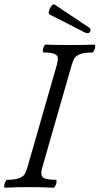

<svg xmlns="http://www.w3.org/2000/svg" viewBox="-22 -877 467 900"><path d="M375 -725.1 210.9 -809.1Q201.2 -815.9 211.9 -836.9Q224.1 -862.3 234.9 -855L392.1 -750Q407.2 -742.2 400.9 -729Q393.1 -716.3 375 -725.1ZM1 2.9Q-2.9 1.5 -2.2 -6.8Q-1.5 -15.1 2.7 -24.7Q6.8 -34.2 11.2 -34.2Q45.9 -34.2 65.4 -41Q85 -47.9 92.3 -58.6Q99.6 -69.3 106 -90.8L245.1 -575.2Q250 -593.3 249 -605.7Q248 -618.2 232.4 -624.5Q216.8 -630.9 182.1 -630.9Q178.2 -632.3 178.7 -640.6Q179.2 -648.9 183.3 -658.4Q187.5 -668 191.9 -668Q230 -666 306.2 -666Q382.8 -666 420.9 -668Q424.8 -666.5 424.3 -658.2Q423.8 -649.9 419.4 -640.4Q415 -630.9 411.1 -630.9Q376.5 -630.9 356.9 -624.3Q337.4 -617.7 329.3 -606.9Q321.3 -596.2 314.9 -575.2L175.8 -90.8Q166.5 -59.6 178 -46.9Q189.5 -34.2 240.2 -34.2Q244.1 -32.7 243.2 -24.4Q242.2 -16.1 237.8 -6.6Q233.4 2.9 229 2.9Q171.9 0 116.2 0Q59.6 0 1 2.9Z"/></svg>

Font: Junicode SmCond
Style: Italic
Weight: 400
Width: 4
Italic angle: -11°
Designer: Peter S. Baker
Version: Version 2.206